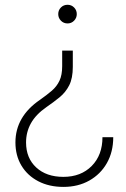

<svg xmlns="http://www.w3.org/2000/svg" viewBox="-20 -542 514 784"><path d="M277.3 -335.4V-269Q277.3 -222.7 262.7 -193.8Q248 -165 223.6 -145Q199.2 -125 169.4 -104.5Q126.5 -74.7 106.4 -38.8Q86.4 -2.9 86.4 39.6Q86.4 103.5 127.9 141.8Q169.4 180.2 238.8 180.2Q310.5 180.2 354.5 135.7Q398.4 91.3 398.4 18.1H442.4Q442.4 78.1 416.5 123.8Q390.6 169.4 344.7 195.3Q298.8 221.2 238.8 221.2Q180.7 221.2 136.5 198.2Q92.3 175.3 67.6 134.3Q43 93.3 43 39.6Q43 -65.9 143.1 -134.3Q170.9 -153.8 191.4 -171.4Q211.9 -189 222.9 -212.4Q233.9 -235.8 233.9 -272V-335.4ZM255.9 -522.5Q271.5 -522.5 282.5 -511.5Q293.5 -500.5 293.5 -484.4Q293.5 -468.8 282.5 -457.5Q271.5 -446.3 255.9 -446.3Q239.7 -446.3 228.8 -457.5Q217.8 -468.8 217.8 -484.4Q217.8 -500.5 228.8 -511.5Q239.7 -522.5 255.9 -522.5Z"/></svg>

Font: Inter Display ExtraLight
Style: Regular
Weight: 200
Designer: Rasmus Andersson
Foundry: rsms
Version: Version 4.000;git-a52131595